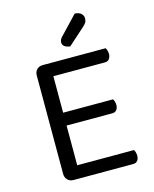

<svg xmlns="http://www.w3.org/2000/svg" viewBox="-121 -901 785 981"><g transform="rotate(-15 271.0 -410.0)"><path d="M101 -366H182V-8Q178 -7 167 -3.5Q156 0 145 0Q125 0 113 -12.5Q101 -25 101 -44ZM182 -248 101 -249V-564Q101 -584 113 -596Q125 -608 145 -608Q156 -608 167 -605Q178 -602 182 -600ZM145 -278V-346H446Q449 -342 452 -333Q455 -324 455 -314Q455 -298 447 -288Q439 -278 424 -278ZM145 0V-68H482Q485 -64 488 -55.5Q491 -47 491 -36Q491 -20 483 -10Q475 0 460 0ZM145 -539V-608H477Q480 -604 483 -595Q486 -586 486 -576Q486 -560 478 -549.5Q470 -539 455 -539ZM279 -724 370 -820Q392 -819 403.5 -808.5Q415 -798 415 -784Q415 -770 409.5 -761Q404 -752 390 -740L305 -664Q286 -666 275.5 -674Q265 -682 265 -694Q265 -704 269 -711Q273 -718 279 -724Z"/></g></svg>

Font: Baloo Tammudu 2
Style: Regular
Weight: 400
Designer: Maithili Shingre, Omkar Shende and Ek Type
Foundry: Ek Type
Version: Version 1.700